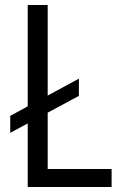

<svg xmlns="http://www.w3.org/2000/svg" viewBox="-20 -749 482 769"><path d="M91 0V-729H171V-52L152 -72H427V0ZM21 -217V-285L296 -434V-365Z"/></svg>

Font: Mona Sans SemiCondensed
Style: Regular
Weight: 400
Width: 4
Designer: Deni Anggara
Foundry: GitHub
Version: Version 2.000